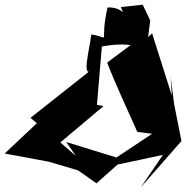

<svg xmlns="http://www.w3.org/2000/svg" viewBox="-33 -724 793 818"><path d="M482 -694C524 -580 523 -699 425 -692C388 -526 445 -565 356 -577C348 -508 306 -362 374 -441L97 -222L124 -199L-13 -70L175 -35L300 2L378 57L468 -23L661 -64L567 74L740 -123L709 -280L694 -396L699 -317L615 -582L598 -566L607 -637L575 -704ZM224 -117 408 -272 380 -277 401 -526C589 -560 545 -474 588 -580C610 -594 399 -442 424 -456C463 -355 509 -260 552 -162L615 -154L463 -53L249 -119L290 -60Z"/></svg>

Font: Asimov Silicon
Style: Regular
Weight: 400
Designer: Google
Version: Version 2.000980; 2014